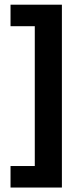

<svg xmlns="http://www.w3.org/2000/svg" viewBox="-20 -696 355 839"><path d="M250.5 -675.5V123.5H26V29.5H132V-581.5H26V-675.5Z"/></svg>

Font: Anek Devanagari SemiBold
Style: Regular
Weight: 600
Designer: Kailash Malviya (Devanagari) & Yesha Goshar (Latin)
Foundry: Ek Type
Version: Version 1.003